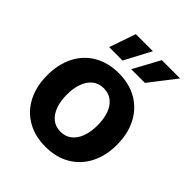

<svg xmlns="http://www.w3.org/2000/svg" viewBox="-214 -898 1040 1040"><g transform="rotate(45 306.5 -378.0)"><path d="M39.6 -270.5Q39.6 -354.5 72 -418.5Q104.5 -482.4 165 -517.6Q225.6 -552.7 306.6 -552.7Q387.7 -552.7 448 -517.6Q508.3 -482.4 541 -418.5Q573.7 -354.5 573.7 -270.5Q573.7 -187 541 -123.3Q508.3 -59.6 448 -24.4Q387.7 10.7 306.6 10.7Q225.6 10.7 165 -24.4Q104.5 -59.6 72 -123.3Q39.6 -187 39.6 -270.5ZM424.8 -271Q424.8 -319.8 411.4 -357.4Q397.9 -395 371.3 -416.3Q344.7 -437.5 306.6 -437.5Q268.6 -437.5 242.2 -416.3Q215.8 -395 202.4 -357.7Q189 -320.3 189 -271Q189 -222.7 202.4 -185.1Q215.8 -147.5 242.2 -126Q268.6 -104.5 306.6 -104.5Q344.7 -104.5 371.3 -126Q397.9 -147.5 411.4 -185.1Q424.8 -222.7 424.8 -271ZM169.4 -615.2 221.7 -767.1H352.5L272 -615.2ZM338.4 -615.2 420.9 -767.1H561L443.4 -615.2Z"/></g></svg>

Font: Inter RS Variable
Style: Regular
Weight: 400
Designer: Rasmus Andersson (customised by Maria Ramos and Noel Pretorius)
Foundry: rsms
Version: Version 3.001;Glyphs 3.2.3 (3260)